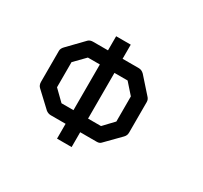

<svg xmlns="http://www.w3.org/2000/svg" viewBox="-98 -611 736 695"><g transform="rotate(30 270.0 -263.0)"><path d="M64 -348 125 -411Q132 -418 145 -418H207V-477H268V-418H336Q348 -418 358 -408L414 -345Q422 -337 422 -326V-198Q422 -186 413 -177L355 -118Q349 -111 337.5 -111H334H268V-49H207V-111H145Q134.5 -111 125 -118L63 -176Q54 -184 54 -198V-328Q54 -338 64 -348ZM114 -315V-210L157 -168H207V-359H157ZM268 -168H322L362 -210V-315L323 -359H268Z"/></g></svg>

Font: 3270 Nerd Font
Style: Regular
Weight: 400
Monospace: yes
Version: Version 3.0.1;Nerd Fonts 3.3.0